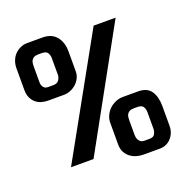

<svg xmlns="http://www.w3.org/2000/svg" viewBox="-136 -808 997 1025"><g transform="rotate(-20 362.5 -296.0)"><path d="M617 -648 248 21H120L492 -648ZM601 90H507Q489 90 470 85Q451 80 435 68.5Q419 57 408.5 38.5Q398 20 398 -8V-130Q398 -152 407.5 -172Q417 -192 432 -206Q447 -220 467 -228.5Q487 -237 508 -237H595Q646 -237 668 -204.5Q690 -172 690 -119V-7Q690 15 682.5 33Q675 51 663 63.5Q651 76 635 83Q619 90 601 90ZM566 22Q589 22 596.5 7.5Q604 -7 604 -22V-116Q604 -133 596 -146.5Q588 -160 562 -160H543Q527 -160 518 -155Q509 -150 504.5 -142Q500 -134 499 -125Q498 -116 498 -107V-32Q498 -26 498.5 -17Q499 -8 503 0.5Q507 9 515 15.5Q523 22 538 22ZM217 -355H126Q108 -355 90.5 -360Q73 -365 59 -376.5Q45 -388 36 -406.5Q27 -425 27 -453V-575Q27 -597 34.5 -617Q42 -637 55.5 -651Q69 -665 87.5 -673.5Q106 -682 127 -682H214Q265 -682 292 -649.5Q319 -617 319 -564V-452Q319 -430 309.5 -412Q300 -394 285.5 -381.5Q271 -369 253 -362Q235 -355 217 -355ZM181 -423Q204 -423 213.5 -437.5Q223 -452 223 -467V-561Q223 -578 215 -591.5Q207 -605 181 -605H162Q146 -605 137 -600Q128 -595 123.5 -587Q119 -579 118 -570Q117 -561 117 -552V-477Q117 -471 117 -462Q117 -453 120 -444.5Q123 -436 130.5 -429.5Q138 -423 153 -423Z"/></g></svg>

Font: BM HANNA
Style: Regular
Weight: 400
Designer: BONGJIN KIM, JAEHYUN KEUM, MINJUNG KIM, JUHEE TAE
Foundry: WOOWA BROTHERS Corporation.
Version: Version 1.000